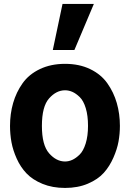

<svg xmlns="http://www.w3.org/2000/svg" viewBox="-20 -926 651 964"><path d="M190.4 -293.9Q190.4 -197.3 226.6 -156.2Q262.7 -115.2 306.6 -115.2Q325.2 -115.2 343.3 -123.5Q361.3 -131.8 379.9 -149.9Q398.4 -168 410.2 -205.6Q421.9 -243.2 421.9 -293.9Q421.9 -345.7 410.6 -382.8Q399.4 -419.9 380.4 -438.5Q361.3 -457 343.3 -464.8Q325.2 -472.7 306.6 -472.7Q262.7 -472.7 226.6 -432.1Q190.4 -391.6 190.4 -293.9ZM30.3 -293.9Q30.3 -354.5 45.9 -408.7Q61.5 -462.9 93.3 -507.8Q125 -552.7 180.2 -579.1Q235.4 -605.5 306.6 -605.5Q377.9 -605.5 432.6 -579.1Q487.3 -552.7 519 -507.8Q550.8 -462.9 566.4 -408.7Q582 -354.5 582 -293.9Q582 -254.9 575.2 -216.3Q568.4 -177.7 549.3 -134.3Q530.3 -90.8 501 -58.1Q471.7 -25.4 421.4 -3.9Q371.1 17.6 306.6 17.6Q243.2 17.6 193.4 -2.9Q143.6 -23.4 113.3 -55.2Q83 -86.9 64 -129.4Q44.9 -171.9 37.6 -211.9Q30.3 -252 30.3 -293.9ZM245.1 -674.8 293.9 -906.2H451.2L353.5 -674.8Z"/></svg>

Font: Gothic A1 Black
Style: Regular
Weight: 900
Version: Version 2.50